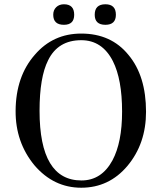

<svg xmlns="http://www.w3.org/2000/svg" viewBox="-20 -862 758 898"><path d="M522 -793Q522 -746 473 -746Q423 -746 423 -793Q423 -842 473 -842Q522 -842 522 -793ZM327 -793Q327 -746 279 -746Q229 -746 229 -793Q229 -815 243 -828.5Q257 -842 279 -842Q327 -842 327 -793ZM663 -339Q663 -190 576 -86Q490 16 360 16Q231 16 141 -89Q52 -197 53 -344Q54 -505 143 -606Q228 -705 360 -705Q500 -705 581 -605Q663 -507 663 -339ZM551 -340Q551 -491 508 -576Q458 -674 360 -674Q251 -674 205 -580Q165 -501 165 -344Q165 -18 361 -18Q455 -18 506 -112Q551 -196 551 -340Z"/></svg>

Font: GFS Didot
Style: Regular
Weight: 400
Designer: Takis Katsoulidis and George D. Matthiopoulos
Foundry: Takis Katsoulidis and George D. Matthiopoulos
Version: Version 1.0